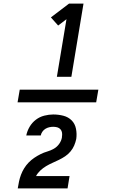

<svg xmlns="http://www.w3.org/2000/svg" viewBox="-20 -870 640 1060"><path d="M294 -446 347 -764 301 -729 261 -774 361 -850H441L374 -446ZM78 170Q81 151 85 132Q89 113 96 94.5Q103 76 113.5 59Q124 42 138 27.5Q152 13 169 1.5Q186 -10 204 -19Q222 -28 241 -33.5Q260 -39 277.5 -49Q295 -59 307 -76Q319 -93 322 -112Q322 -113 322 -113.5Q322 -114 322 -115Q324 -126 322.5 -137Q321 -148 314 -156Q307 -164 296.5 -167Q286 -170 274 -170Q263 -170 252 -167.5Q241 -165 231 -159Q221 -153 214 -143Q207 -133 205 -122H125Q130 -147 143.5 -170Q157 -193 178 -209Q199 -225 224.5 -231.5Q250 -238 274 -238Q303 -238 330 -231Q357 -224 375.5 -205.5Q394 -187 399.5 -159Q405 -131 401 -103Q397 -84 389.5 -66.5Q382 -49 369 -33.5Q356 -18 339.5 -7Q323 4 305.5 12.5Q288 21 270 29Q252 37 235 47Q218 57 203 71Q188 85 179 102H364L353 170ZM77 -305 89 -375H523L511 -305Z"/></svg>

Font: Iosevka Curly SmBdEx
Style: Italic
Weight: 600
Width: 7
Italic angle: -9°
Monospace: yes
Designer: Belleve Invis
Foundry: Belleve Invis
Version: Version 11.1.0; ttfautohint (v1.8.3)